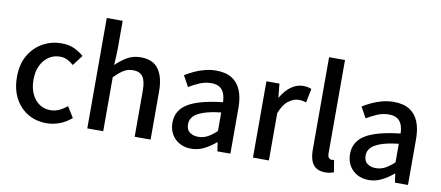

<svg xmlns="http://www.w3.org/2000/svg" viewBox="-71 -1074 3137 1365"><g transform="rotate(10 1497.5 -391.5)"><path d="M311 14Q236 14 177 -20.5Q118 -55 83 -119.5Q48 -184 48 -275Q48 -367 86 -431.5Q124 -496 186 -530Q248 -564 320 -564Q373 -564 412 -546Q451 -528 481 -501L424 -426Q402 -446 378 -457.5Q354 -469 326 -469Q280 -469 244 -444.5Q208 -420 187.5 -376.5Q167 -333 167 -275Q167 -217 187 -173.5Q207 -130 242 -106Q277 -82 322 -82Q357 -82 387 -96.5Q417 -111 442 -132L490 -55Q452 -21 405 -3.5Q358 14 311 14Z M604 0V-797H719V-586L714 -477Q750 -513 793 -538.5Q836 -564 892 -564Q980 -564 1020.5 -507.5Q1061 -451 1061 -346V0H946V-332Q946 -403 924 -433.5Q902 -464 853 -464Q815 -464 785.5 -445.5Q756 -427 719 -390V0Z M1355 14Q1308 14 1271.5 -6Q1235 -26 1214 -62Q1193 -98 1193 -146Q1193 -235 1271.5 -283.5Q1350 -332 1522 -351Q1521 -383 1512 -410Q1503 -437 1480.5 -453.5Q1458 -470 1417 -470Q1374 -470 1334 -453Q1294 -436 1258 -414L1215 -492Q1244 -510 1279 -526.5Q1314 -543 1354 -553.5Q1394 -564 1437 -564Q1506 -564 1550 -536.5Q1594 -509 1615.5 -457Q1637 -405 1637 -331V0H1543L1534 -63H1530Q1493 -31 1449 -8.5Q1405 14 1355 14ZM1390 -78Q1426 -78 1457 -94.5Q1488 -111 1522 -143V-277Q1441 -268 1393 -250.5Q1345 -233 1324.5 -209.5Q1304 -186 1304 -155Q1304 -114 1329 -96Q1354 -78 1390 -78Z M1800 0V-551H1894L1904 -452H1906Q1936 -505 1977 -534.5Q2018 -564 2063 -564Q2083 -564 2097 -561Q2111 -558 2124 -553L2104 -452Q2089 -457 2077 -459Q2065 -461 2048 -461Q2015 -461 1978 -434.5Q1941 -408 1915 -342V0Z M2323 14Q2281 14 2256 -3.5Q2231 -21 2220 -53.5Q2209 -86 2209 -130V-797H2324V-124Q2324 -101 2332.5 -91.5Q2341 -82 2351 -82Q2355 -82 2359 -82.5Q2363 -83 2371 -84L2385 3Q2375 7 2360 10.5Q2345 14 2323 14Z M2637 14Q2590 14 2553.5 -6Q2517 -26 2496 -62Q2475 -98 2475 -146Q2475 -235 2553.5 -283.5Q2632 -332 2804 -351Q2803 -383 2794 -410Q2785 -437 2762.5 -453.5Q2740 -470 2699 -470Q2656 -470 2616 -453Q2576 -436 2540 -414L2497 -492Q2526 -510 2561 -526.5Q2596 -543 2636 -553.5Q2676 -564 2719 -564Q2788 -564 2832 -536.5Q2876 -509 2897.5 -457Q2919 -405 2919 -331V0H2825L2816 -63H2812Q2775 -31 2731 -8.5Q2687 14 2637 14ZM2672 -78Q2708 -78 2739 -94.5Q2770 -111 2804 -143V-277Q2723 -268 2675 -250.5Q2627 -233 2606.5 -209.5Q2586 -186 2586 -155Q2586 -114 2611 -96Q2636 -78 2672 -78Z"/></g></svg>

Font: Noto Sans SC Medium
Style: Regular
Weight: 500
Designer: Ryoko NISHIZUKA  (kana, bopomofo & ideographs); Paul D. Hunt (Latin, Greek & Cyrillic); Sandoll Communications , Soo-you
Foundry: Adobe
Version: Version 2.004-H2;hotconv 1.0.118;makeotfexe 2.5.65603